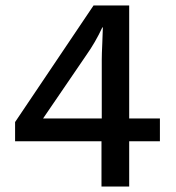

<svg xmlns="http://www.w3.org/2000/svg" viewBox="-20 -680 640 700"><path d="M350 0V-165H35V-235L321 -660H451V-248H563V-165H451V0ZM137 -248H351V-462Q351 -482 353 -524Q355 -566 355 -580H353Q328 -526 294 -478Z"/></svg>

Font: Elaine Sans Medium
Style: Regular
Weight: 500
Designer: Wei Huang
Foundry: Wei Huang
Version: Version 2.001;December 24, 2019;FontCreator 12.0.0.2547 64-b